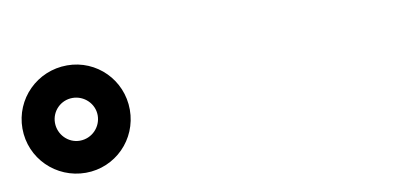

<svg xmlns="http://www.w3.org/2000/svg" viewBox="-40 -973 1080 500"><g transform="rotate(-10 500.0 -723.0)"><path d="M154 -581C232 -581 295 -644 295 -723C295 -802 232 -865 154 -865C74 -865 11 -801 11 -723C11 -644 75 -581 154 -581ZM153 -666C122 -666 97 -692 97 -723C97 -754 122 -779 153 -779C184 -779 210 -754 210 -723C210 -692 185 -666 153 -666Z"/></g></svg>

Font: LINE Seed JP App_OTF ExtraBold
Style: Regular
Weight: 800
Designer: LINE & Fontrix & Fontworks
Version: Version 1.013